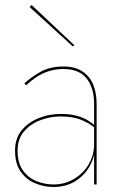

<svg xmlns="http://www.w3.org/2000/svg" viewBox="-20 -735 475 765"><path d="M50 -135Q50 -181 75.5 -211Q101 -241 140.5 -256Q180 -271 221 -271Q272 -271 306 -256.5Q340 -242 358 -225V-235Q348 -244 330.5 -255Q313 -266 286.5 -273.5Q260 -281 221 -281Q176 -281 134.5 -264.5Q93 -248 66.5 -216Q40 -184 40 -135Q40 -83 62.5 -51Q85 -19 120.5 -4.5Q156 10 193 10Q244 10 281.5 -14Q319 -38 339.5 -77Q360 -116 360 -160H355Q355 -117 333.5 -80.5Q312 -44 275 -22Q238 0 193 0Q158 0 125 -13.5Q92 -27 71 -56.5Q50 -86 50 -135ZM84 -395Q103 -413 124.5 -427.5Q146 -442 173 -451Q200 -460 233 -460Q295 -460 325 -422.5Q355 -385 355 -320V0H365V-320Q365 -365 351 -398.5Q337 -432 307.5 -451Q278 -470 233 -470Q178 -470 140 -448Q102 -426 77 -403ZM98 -707 270 -550 276 -555 106 -715Z"/></svg>

Font: Jost Thin
Style: Regular
Weight: 250
Version: Version 3.710